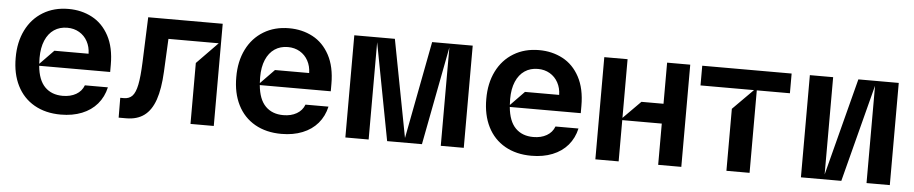

<svg xmlns="http://www.w3.org/2000/svg" viewBox="-37 -782 4862 1021"><g transform="rotate(5 2394.0 -271.5)"><path d="M544.7 -237.9H165.8Q172.9 -161.9 208.8 -125.7Q244.7 -89.5 304 -89.5Q345.5 -89.5 375.4 -106.7Q405.2 -123.9 416.9 -155.5H539.8Q528.1 -103.7 496.1 -66.2Q464.1 -28.8 414.8 -9.1Q365.4 10.7 302.6 10.7Q220.9 10.7 160.9 -23.6Q100.9 -57.9 69.1 -121.3Q37.3 -184.7 37.6 -269.9Q37.3 -353.3 69.1 -417.4Q100.9 -481.5 159.4 -517Q218 -552.6 295.5 -552.6Q365.1 -552.6 421.5 -522.7Q478 -492.9 511.4 -430.9Q544.7 -369 544.7 -277ZM239.3 -324.6H421.9Q421.2 -361.2 405.4 -390.3Q389.6 -419.4 361.5 -435.9Q333.5 -452.4 297.6 -452.4Q257.1 -452.4 227.1 -432.2Q197.1 -411.9 180.6 -373.2Q164.1 -334.5 164.1 -280.2Q164.1 -263.8 165.1 -248.2Z M610.8 0 610.1 -105.8H629.3Q658 -105.8 674.5 -123.6Q691.1 -141.3 699.8 -183.8Q708.5 -226.2 711.6 -304L720.9 -545.5H1118.6V0H994.3V-325.3L1106.5 -440.3H838.1L829.5 -264.2Q824.9 -172.2 804.9 -114.2Q784.8 -56.1 747 -28.1Q709.2 0 650.6 0Z M1722.3 -237.9H1343.4Q1350.5 -161.9 1386.4 -125.7Q1422.2 -89.5 1481.5 -89.5Q1523.1 -89.5 1552.9 -106.7Q1582.7 -123.9 1594.5 -155.5H1717.3Q1705.6 -103.7 1673.7 -66.2Q1641.7 -28.8 1592.3 -9.1Q1543 10.7 1480.1 10.7Q1398.4 10.7 1338.4 -23.6Q1278.4 -57.9 1246.6 -121.3Q1214.8 -184.7 1215.2 -269.9Q1214.8 -353.3 1246.6 -417.4Q1278.4 -481.5 1337 -517Q1395.6 -552.6 1473 -552.6Q1542.6 -552.6 1599.1 -522.7Q1655.5 -492.9 1688.9 -430.9Q1722.3 -369 1722.3 -277ZM1416.9 -324.6H1599.4Q1598.7 -361.2 1582.9 -390.3Q1567.1 -419.4 1539.1 -435.9Q1511 -452.4 1475.1 -452.4Q1434.7 -452.4 1404.7 -432.2Q1374.6 -411.9 1358.1 -373.2Q1341.6 -334.5 1341.6 -280.2Q1341.6 -263.8 1342.7 -248.2Z M1945.3 0H1821V-545.5H2037.6L2137.1 -24.9L2236.5 -545.5H2453.1V0H2330.3V-524.9L2229.8 0H2044L1945.3 -519.2Z M3056.8 -237.9H2677.9Q2685 -161.9 2720.9 -125.7Q2756.7 -89.5 2816.1 -89.5Q2857.6 -89.5 2887.4 -106.7Q2917.3 -123.9 2929 -155.5H3051.8Q3040.1 -103.7 3008.2 -66.2Q2976.2 -28.8 2926.8 -9.1Q2877.5 10.7 2814.6 10.7Q2733 10.7 2672.9 -23.6Q2612.9 -57.9 2581.1 -121.3Q2549.4 -184.7 2549.7 -269.9Q2549.4 -353.3 2581.1 -417.4Q2612.9 -481.5 2671.5 -517Q2730.1 -552.6 2807.5 -552.6Q2877.1 -552.6 2933.6 -522.7Q2990.1 -492.9 3023.4 -430.9Q3056.8 -369 3056.8 -277ZM2751.4 -324.6H2933.9Q2933.2 -361.2 2917.4 -390.3Q2901.6 -419.4 2873.6 -435.9Q2845.5 -452.4 2809.7 -452.4Q2769.2 -452.4 2739.2 -432.2Q2709.2 -411.9 2692.6 -373.2Q2676.1 -334.5 2676.1 -280.2Q2676.1 -263.8 2677.2 -248.2Z M3279.8 0H3155.5V-545.5H3279.8V-232.2L3372.9 -326H3490.8V-545.5H3614.3V0H3490.8V-220.2H3279.8Z M3978.7 0H3855.1V-331L3963.8 -440.3H3678.3V-545.5H4155.5V-440.3H3978.7Z M4252.8 -545.5H4377.1V-26.3L4511.7 -545.5H4727.3V0H4603V-519.5L4468.4 0H4252.8Z"/></g></svg>

Font: Riot Sans
Style: Bold
Weight: 600
Designer: Rasmus Andersson
Foundry: rsms
Version: Version 4.001